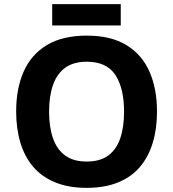

<svg xmlns="http://www.w3.org/2000/svg" viewBox="-20 -897 836 927"><path d="M738 -358Q738 -275 717.5 -207.5Q697 -140 655.5 -91Q614 -42 549.5 -16Q485 10 398 10Q311 10 246.5 -16.5Q182 -43 140.5 -91.5Q99 -140 78.5 -208Q58 -276 58 -359Q58 -470 94.5 -552Q131 -634 206.5 -679.5Q282 -725 399 -725Q515 -725 590 -679.5Q665 -634 701.5 -551.5Q738 -469 738 -358ZM217 -358Q217 -283 236 -229Q255 -175 295 -146Q335 -117 398 -117Q463 -117 502.5 -146Q542 -175 560.5 -229Q579 -283 579 -358Q579 -471 537 -535Q495 -599 399 -599Q335 -599 295 -570Q255 -541 236 -487Q217 -433 217 -358ZM563 -877V-774H232V-877Z"/></svg>

Font: Noto Sans Sinhala
Style: Regular
Weight: 400
Designer: Jelle Bosma - Monotype Design Team
Foundry: Monotype Imaging Inc.
Version: Version 2.006